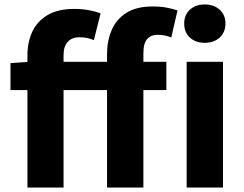

<svg xmlns="http://www.w3.org/2000/svg" viewBox="-20 -841 1094 861"><path d="M103 0V-593Q103 -651 124.5 -698Q146 -745 192.5 -773Q239 -801 314 -801Q350 -801 380.5 -795Q411 -789 431 -781L401 -661Q387 -667 371.5 -670.5Q356 -674 334 -674Q304 -674 284.5 -654Q265 -634 265 -593V0ZM460 0V-598Q460 -657 480.5 -705.5Q501 -754 546 -783Q591 -812 665 -812Q701 -812 729 -806.5Q757 -801 776 -794L748 -673Q719 -685 688 -685Q657 -685 640 -666Q623 -647 623 -602V0ZM27 -437V-558L113 -564H726V-437ZM817 0V-564H980V0ZM898 -649Q857 -649 831.5 -672.5Q806 -696 806 -736Q806 -774 831.5 -797.5Q857 -821 898 -821Q939 -821 965 -797.5Q991 -774 991 -736Q991 -696 965 -672.5Q939 -649 898 -649Z"/></svg>

Font: Noto Sans KR ExtraBold
Style: Regular
Weight: 800
Designer: Ryoko NISHIZUKA  (kana, bopomofo & ideographs); Paul D. Hunt (Latin, Greek & Cyrillic); Sandoll Communications , Soo-you
Foundry: Adobe
Version: Version 2.004-H2;hotconv 1.0.118;makeotfexe 2.5.65603